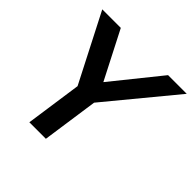

<svg xmlns="http://www.w3.org/2000/svg" viewBox="-177 -852 1011 1011"><g transform="rotate(45 329.0 -346.0)"><path d="M301 0 346 -314 658 -692H519L304 -425L167 -692H29L223 -314L178 0Z"/></g></svg>

Font: Cantarell
Style: BoldOblique
Weight: 700
Italic angle: -8°
Designer: Dave Crossland
Version: Version 0.024